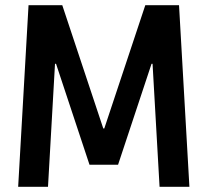

<svg xmlns="http://www.w3.org/2000/svg" viewBox="-20 -720 800 740"><path d="M50 0 90 -700H220L378 -225H382L540 -700H670L710 0H595L568 -474H564L435 -85H325L196 -474H192L165 0Z"/></svg>

Font: Cuprum
Style: Bold
Weight: 700
Designer: Jovanny Lemonad
Foundry: Jovanny Lemonad
Version: Version 2.000